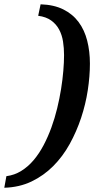

<svg xmlns="http://www.w3.org/2000/svg" viewBox="-68 -737 512 899"><path d="M353 -439Q353 -379.9 343 -314.5Q333 -249 311.8 -185.1Q290.5 -121.1 258.3 -62.7Q226.1 -4.4 181.4 40.5Q136.7 85.4 79.6 112.8Q22.5 140.1 -47.9 142.1L-38.1 87.9Q0 83 31.7 63.2Q63.5 43.5 89.4 12.9Q115.2 -17.6 136 -56.9Q156.7 -96.2 172.6 -139.9Q188.5 -183.6 199.7 -229.7Q210.9 -275.9 218 -320.3Q225.1 -364.7 228.5 -405.5Q231.9 -446.3 231.9 -479Q231.9 -511.7 227.1 -542.7Q222.2 -573.7 208.7 -598.9Q195.3 -624 171.6 -641.1Q147.9 -658.2 110.8 -663.1L122.1 -716.8Q184.6 -714.8 228.5 -692.9Q272.5 -670.9 300 -633.8Q327.6 -596.7 340.3 -546.6Q353 -496.6 353 -439Z"/></svg>

Font: Charis SIL Viet
Style: Bold Italic
Weight: 700
Italic angle: -11°
Foundry: SIL International
Version: Version 5.000